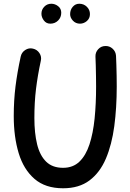

<svg xmlns="http://www.w3.org/2000/svg" viewBox="-20 -968 699 1036"><path d="M157.7 -705.6Q180.2 -700.7 192.9 -681.4Q205.6 -662.1 200.2 -639.6Q183.1 -560.1 174.3 -488Q165.5 -416 165.5 -330.6Q165.5 -250 180.2 -189.7Q194.8 -129.4 228.8 -95.9Q262.7 -62.5 320.3 -62.5Q374 -62.5 408.7 -95.9Q443.4 -129.4 462.9 -189.2Q482.4 -249 490.5 -328.6Q498.5 -408.2 498.5 -501Q498.5 -524.9 498 -555.2Q497.6 -585.4 496.8 -614.3Q496.1 -643.1 495.1 -662.1Q494.1 -685.1 509.5 -702.1Q524.9 -719.2 547.9 -719.7Q570.8 -720.7 587.6 -705.3Q604.5 -689.9 606 -667Q606.9 -647.5 607.9 -618.2Q608.9 -588.9 609.4 -557.6Q609.9 -526.4 609.9 -501Q609.9 -386.7 596.7 -287.4Q583.5 -188 551.5 -112.5Q519.5 -37.1 463.1 5.4Q406.7 47.9 320.3 47.9Q224.6 47.9 166 -2.9Q107.4 -53.7 80.8 -141.6Q54.2 -229.5 54.2 -341.3Q54.2 -425.8 63.7 -502Q73.2 -578.1 91.8 -663.1Q96.7 -685.5 116.2 -698.2Q135.7 -710.9 157.7 -705.6ZM465.3 -892.1Q465.3 -868.7 448.7 -854.5Q432.1 -840.3 411.6 -840.3Q388.7 -840.3 373.5 -856.4Q358.4 -872.6 358.4 -891.6Q358.4 -915 372.6 -931.4Q386.7 -947.8 407.7 -947.8Q432.1 -947.8 448.7 -931.4Q465.3 -915 465.3 -892.1ZM310.5 -899.4Q310.5 -874 293.5 -857.2Q276.4 -840.3 251.5 -840.3Q229.5 -840.3 216.6 -857.7Q203.6 -875 203.6 -894Q203.6 -916 219 -931.9Q234.4 -947.8 256.8 -947.8Q276.9 -947.8 293.7 -934.6Q310.5 -921.4 310.5 -899.4Z"/></svg>

Font: Mikhak-FD SemiBold
Style: Regular
Weight: 600
Designer: Amin Abedi
Version: Version 3.2